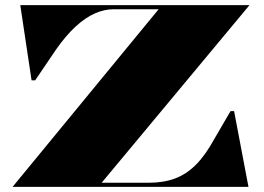

<svg xmlns="http://www.w3.org/2000/svg" viewBox="-20 -728 1029 748"><path d="M29 0 598 -692H423Q386 -692 349 -675.5Q312 -659 274.5 -624.5Q237 -590 199 -536L117 -415H103L59 -708H952L376 -16H559Q617 -16 661.5 -32.5Q706 -49 743 -86Q780 -123 814 -185L878 -295H892L948 0Z"/></svg>

Font: Kalnia SemiExpanded SemiBold
Style: Regular
Weight: 600
Width: 6
Designer: Frida Medrano
Foundry: Frida Medrano
Version: Version 1.105